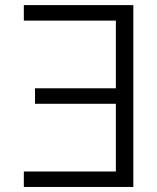

<svg xmlns="http://www.w3.org/2000/svg" viewBox="-20 -743 624 763"><path d="M119.1 -330.6V-392.1H440.4V-661.1H74.7V-722.7H509.8V0H74.7V-61.5H440.4V-330.6Z"/></svg>

Font: Giphurs Light
Style: Regular
Weight: 300
Version: Version 0.920; ttfautohint (v1.8.4.7-5d5b)